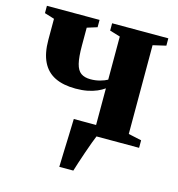

<svg xmlns="http://www.w3.org/2000/svg" viewBox="-105 -614 820 886"><g transform="rotate(15 305.0 -171.5)"><path d="M258 180Q259 147 260.2 108.5Q261.5 70 263 29.5Q264.5 -11 265.5 -50.5H442.5L388.5 -2.5Q383 10 374 34.5Q365 59 355.2 87.5Q345.5 116 337.2 141.2Q329 166.5 325 180ZM291.5 0V-36L372 -49.5V-225.5Q357.5 -215 337.8 -206.5Q318 -198 293 -193Q268 -188 236.5 -188Q177.5 -188 137.8 -207.5Q98 -227 77.8 -268Q57.5 -309 57.5 -373.5V-473.5L10.5 -488V-523H262V-488L214 -473V-387Q214 -332.5 221.5 -302.2Q229 -272 246.2 -259.8Q263.5 -247.5 292 -247.5Q316 -247.5 337.5 -253.5Q359 -259.5 372 -267V-473L322 -488V-523H590.5V-488L528.5 -473.5V-49.5L591 -36V0Z"/></g></svg>

Font: Merriweather 96pt ExtraBold
Style: Regular
Weight: 800
Version: Version 2.100